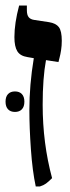

<svg xmlns="http://www.w3.org/2000/svg" viewBox="-36 -667 252 693"><path d="M130 -450Q118 -385 118 -289Q118 -150 152 -24Q139 -11 130 -4.5Q121 2 108 6H93Q81 -50 75.5 -128.5Q70 -207 70 -269Q70 -361 86 -457L63 -461Q37 -465 26.5 -482Q16 -499 16 -533Q16 -583 33 -647H61V-630Q61 -613 67.5 -605Q74 -597 88 -595L141 -587Q166 -583 176.5 -569Q187 -555 187 -520Q187 -502 184.5 -486Q182 -470 179 -459Q176 -448 175 -443ZM18 -337Q34 -337 43 -327.5Q52 -318 52 -300Q52 -282 43 -272.5Q34 -263 18 -263Q2 -263 -7 -272.5Q-16 -282 -16 -300Q-16 -318 -7 -327.5Q2 -337 18 -337Z"/></svg>

Font: Noto Serif Hebrew Cond
Style: Bold
Weight: 700
Width: 3
Designer: Monotype Design Team
Foundry: Monotype Imaging Inc.
Version: Version 1.000